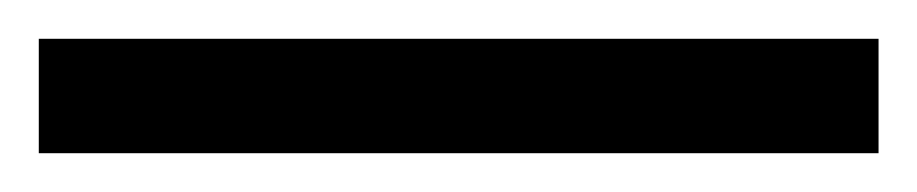

<svg xmlns="http://www.w3.org/2000/svg" viewBox="-25 -839 473 99"><path d="M-5 -760V-819H428V-760Z"/></svg>

Font: Noto Serif Tamil SemiCondensed
Style: Italic
Weight: 400
Width: 4
Italic angle: -12°
Designer: Indian Type Foundry, Tom Grace, and the Monotype Design Team
Foundry: Monotype Imaging Inc.
Version: Version 2.003; ttfautohint (v1.8.4.7-5d5b)